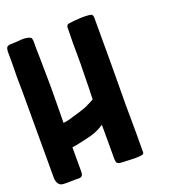

<svg xmlns="http://www.w3.org/2000/svg" viewBox="-134 -826 828 927"><g transform="rotate(-20 280.0 -362.5)"><path d="M134.8 -25.4Q134.8 -13.7 129.9 -6.8Q124 0 113.3 0Q93.8 -1 74.2 0Q55.7 1 34.2 0Q16.6 -1 8.8 -12.7Q0 -25.4 0 -43.9Q0 -66.4 0 -95.7Q0 -125 0 -148.4Q0 -166 0 -220.7Q0 -275.4 0 -338.9Q0 -417 0 -485.4Q-1 -553.7 -1 -560.5Q0 -591.8 0 -624Q0 -656.2 0 -688.5Q0 -689.5 0 -691.4Q0 -693.4 0 -695.3Q1 -710 5.9 -714.8Q10.7 -720.7 25.4 -721.7Q45.9 -721.7 68.4 -723.6Q91.8 -726.6 111.3 -722.7Q125 -719.7 128.9 -715.8Q132.8 -711.9 133.8 -698.2Q133.8 -675.8 133.8 -654.3Q134.8 -632.8 134.8 -610.4Q135.7 -584 135.7 -543Q136.7 -502.9 136.7 -460Q135.7 -395.5 135.7 -339.8Q134.8 -285.2 134.8 -277.3Q143.6 -278.3 150.4 -279.3Q157.2 -280.3 164.1 -282.2Q185.5 -288.1 207 -294.9Q228.5 -300.8 250 -308.6Q261.7 -312.5 272.5 -318.4Q283.2 -323.2 293.9 -329.1Q299.8 -332 302.7 -334Q305.7 -335.9 305.7 -335.9Q306.6 -360.4 307.6 -397.5Q308.6 -433.6 308.6 -458Q310.5 -516.6 309.6 -571.3Q308.6 -627 310.5 -683.6Q310.5 -687.5 310.5 -692.4Q310.5 -696.3 310.5 -701.2Q310.5 -710 314.5 -713.9Q317.4 -718.8 326.2 -719.7Q351.6 -723.6 378.9 -724.6Q386.7 -725.6 394.5 -725.6Q414.1 -725.6 432.6 -723.6Q441.4 -721.7 444.3 -718.8Q447.3 -714.8 448.2 -705.1Q448.2 -683.6 448.2 -663.1Q448.2 -647.5 448.2 -630.9Q448.2 -626 448.2 -622.1Q448.2 -548.8 448.2 -476.6Q448.2 -403.3 447.3 -331.1Q446.3 -257.8 447.3 -181.6Q448.2 -104.5 447.3 -32.2Q447.3 -27.3 447.3 -22.5Q447.3 -17.6 447.3 -12.7Q447.3 -5.9 441.4 -2.9Q434.6 -1 427.7 0Q416 1 405.3 1Q401.4 1 397.5 1Q382.8 0 367.2 0Q356.4 0 344.7 -1Q333 -1 322.3 -2.9Q317.4 -3.9 312.5 -6.8Q308.6 -9.8 307.6 -14.6Q306.6 -20.5 305.7 -27.3Q305.7 -34.2 305.7 -40Q305.7 -54.7 305.7 -76.2Q305.7 -97.7 305.7 -120.1Q305.7 -152.3 305.7 -178.7Q305.7 -205.1 304.7 -205.1Q275.4 -184.6 238.3 -173.8Q202.1 -164.1 167 -157.2Q159.2 -155.3 151.4 -154.3Q142.6 -152.3 133.8 -151.4Q133.8 -151.4 134.8 -151.4Q134.8 -146.5 134.8 -99.6Q134.8 -52.7 134.8 -25.4Z"/></g></svg>

Font: KARPATY Font
Style: Regular
Weight: 400
Designer: Inna Sieryk
Version: Version 1.1